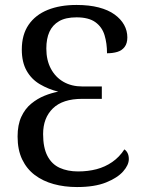

<svg xmlns="http://www.w3.org/2000/svg" viewBox="-20 -744 585 775"><path d="M291 11Q240 11 196.5 -1Q153 -13 120.5 -37.5Q88 -62 69.5 -100.5Q51 -139 51 -193Q51 -240 66 -272.5Q81 -305 106 -325.5Q131 -346 159.5 -357.5Q188 -369 215 -374Q175 -384 141 -404Q107 -424 87.5 -458.5Q68 -493 68 -544Q68 -604 95.5 -644Q123 -684 172.5 -704Q222 -724 289 -724Q340 -724 378.5 -714Q417 -704 442.5 -685.5Q468 -667 481 -643.5Q494 -620 494 -593Q494 -569 483 -554.5Q472 -540 453.5 -534.5Q435 -529 412 -529Q412 -569 402 -602Q392 -635 365 -654.5Q338 -674 289 -674Q245 -674 218.5 -658.5Q192 -643 179.5 -615.5Q167 -588 167 -548Q167 -501 185.5 -466.5Q204 -432 236.5 -413.5Q269 -395 312 -395H391V-345H312Q233 -345 193.5 -306.5Q154 -268 154 -203Q154 -148 171.5 -114.5Q189 -81 221 -66.5Q253 -52 295 -52Q335 -52 369.5 -61Q404 -70 433 -90Q462 -110 482 -141Q490 -136 495 -126Q500 -116 500 -102Q500 -78 477 -52Q454 -26 408 -7.5Q362 11 291 11Z"/></svg>

Font: Noto Serif SemiCondensed
Style: Regular
Weight: 400
Width: 4
Designer: Monotype Design Team
Foundry: Monotype Imaging Inc.
Version: Version 2.013